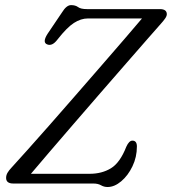

<svg xmlns="http://www.w3.org/2000/svg" viewBox="-20 -736 689 770"><path d="M354 0H33.5Q4.5 0 4.5 -22.5Q4.5 -33.5 10.2 -43.2Q16 -53 25.5 -63Q48.5 -88 88.5 -132.8Q128.5 -177.5 178.5 -234.2Q228.5 -291 282 -352.5Q335.5 -414 386.8 -473Q438 -532 480.5 -581.2Q523 -630.5 549.5 -662H332.5Q304.5 -662 276.5 -644Q248.5 -626 210.5 -577.5Q189.5 -549.5 169 -558Q149 -566 170.5 -600L228.5 -686Q246.5 -715.5 265 -715.5Q282.5 -715.5 293.2 -707.5Q304 -699.5 328.5 -699.5H621Q649 -699.5 649 -679Q649 -671.5 642.2 -661.8Q635.5 -652 624.5 -640Q609.5 -623 573.5 -582Q537.5 -541 488.8 -485Q440 -429 385.2 -366Q330.5 -303 277 -241Q223.5 -179 178.2 -126.2Q133 -73.5 104 -39H339.5Q388.5 -39 425 -61.2Q461.5 -83.5 486.5 -147.5Q497.5 -172 511 -172Q529 -172 529 -148.5Q529 -106 511.2 -69Q493.5 -32 466.2 -9Q439 14 411.5 14Q397 14 385 7Q373 0 354 0Z"/></svg>

Font: Fraunces 9pt SuperSoft Light
Style: Italic
Weight: 300
Italic angle: -16°
Version: Version 1.000;[b76b70a41]